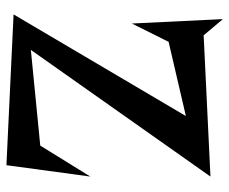

<svg xmlns="http://www.w3.org/2000/svg" viewBox="-80 -648 737 618"><g transform="rotate(90 289.0 -339.5)"><path d="M141.1 -69.8 449.2 -100.1 548.8 -261.2 512.2 8.8 26.9 -14.2 354 -568.8 115.2 -513.2 56.2 -395 42 -688 94.2 -626 548.8 -647.9Z"/></g></svg>

Font: Risque
Style: Regular
Weight: 400
Designer: Astigmatic (AOETI)
Foundry: Astigmatic (AOETI)
Version: Version 1.000